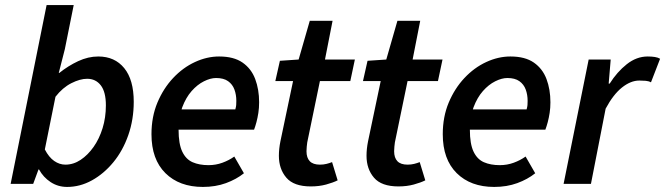

<svg xmlns="http://www.w3.org/2000/svg" viewBox="-20 -726 2626 758"><path d="M245 12Q209 12 180 -7Q151 -26 134 -57H132L111 0H22L164 -706H271L236 -532L212 -438H214Q249 -466 288.5 -484.5Q328 -503 368 -503Q433 -503 470.5 -457Q508 -411 508 -324Q508 -254 486.5 -192.5Q465 -131 427.5 -85.5Q390 -40 343 -14Q296 12 245 12ZM238 -76Q270 -76 298.5 -95Q327 -114 349.5 -146Q372 -178 385 -220Q398 -262 398 -310Q398 -363 378 -389Q358 -415 324 -415Q296 -415 261.5 -397.5Q227 -380 199 -344L157 -136Q173 -105 194 -90.5Q215 -76 238 -76Z M781 12Q688 12 633 -42.5Q578 -97 578 -196Q578 -265 601.5 -321Q625 -377 663.5 -418Q702 -459 749.5 -481Q797 -503 845 -503Q903 -503 937.5 -479Q972 -455 987.5 -414Q1003 -373 1003 -322Q1003 -300 1000 -280.5Q997 -261 992.5 -244Q988 -227 983 -214H656L665 -294H909Q912 -305 912.5 -311.5Q913 -318 913 -328Q913 -352 905.5 -372.5Q898 -393 880.5 -405.5Q863 -418 833 -418Q811 -418 785 -405Q759 -392 736.5 -366.5Q714 -341 699.5 -302.5Q685 -264 685 -214Q685 -158 699.5 -127.5Q714 -97 740.5 -85.5Q767 -74 803 -74Q832 -74 858 -83.5Q884 -93 905 -108L943 -42Q913 -18 872 -3Q831 12 781 12Z M1207 10Q1140 10 1110.5 -24.5Q1081 -59 1081 -111Q1081 -125 1082.5 -139Q1084 -153 1087 -168L1137 -406H1067L1085 -486L1159 -491L1203 -644H1293L1263 -491H1381L1363 -406H1243L1193 -164Q1192 -155 1191 -147Q1190 -139 1190 -129Q1190 -103 1203 -89.5Q1216 -76 1243 -76Q1257 -76 1269 -79Q1281 -82 1291 -86L1313 -14Q1295 -5 1267.5 2.5Q1240 10 1207 10Z M1553 10Q1486 10 1456.5 -24.5Q1427 -59 1427 -111Q1427 -125 1428.5 -139Q1430 -153 1433 -168L1483 -406H1413L1431 -486L1505 -491L1549 -644H1639L1609 -491H1727L1709 -406H1589L1539 -164Q1538 -155 1537 -147Q1536 -139 1536 -129Q1536 -103 1549 -89.5Q1562 -76 1589 -76Q1603 -76 1615 -79Q1627 -82 1637 -86L1659 -14Q1641 -5 1613.5 2.5Q1586 10 1553 10Z M1931 12Q1838 12 1783 -42.5Q1728 -97 1728 -196Q1728 -265 1751.5 -321Q1775 -377 1813.5 -418Q1852 -459 1899.5 -481Q1947 -503 1995 -503Q2053 -503 2087.5 -479Q2122 -455 2137.5 -414Q2153 -373 2153 -322Q2153 -300 2150 -280.5Q2147 -261 2142.5 -244Q2138 -227 2133 -214H1806L1815 -294H2059Q2062 -305 2062.5 -311.5Q2063 -318 2063 -328Q2063 -352 2055.5 -372.5Q2048 -393 2030.5 -405.5Q2013 -418 1983 -418Q1961 -418 1935 -405Q1909 -392 1886.5 -366.5Q1864 -341 1849.5 -302.5Q1835 -264 1835 -214Q1835 -158 1849.5 -127.5Q1864 -97 1890.5 -85.5Q1917 -74 1953 -74Q1982 -74 2008 -83.5Q2034 -93 2055 -108L2093 -42Q2063 -18 2022 -3Q1981 12 1931 12Z M2205 0 2304 -491H2391L2383 -396H2387Q2416 -442 2454.5 -472.5Q2493 -503 2537 -503Q2553 -503 2565.5 -501Q2578 -499 2586 -494L2550 -401Q2541 -406 2529 -407Q2517 -408 2504 -408Q2470 -408 2435.5 -380.5Q2401 -353 2371 -297L2313 0Z"/></svg>

Font: Source Sans 3 SemiBold
Style: Italic
Weight: 600
Italic angle: -11°
Designer: Paul D. Hunt
Foundry: Adobe
Version: Version 3.046;hotconv 1.0.118;makeotfexe 2.5.65603